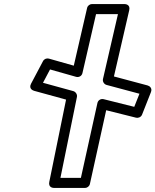

<svg xmlns="http://www.w3.org/2000/svg" viewBox="-20 -905 769 950"><path d="M644.3 -376.4 492.6 -414.3C479.6 -417.5 465.3 -410 462.1 -395.4L380.3 -25H279L360.6 -425.1C363.3 -438.6 353.7 -451.1 342.7 -454.2L192.7 -495.4L227.6 -561.4L356.7 -524.8C369.3 -521.3 384.3 -527.8 387.9 -543.3L455.2 -835H563.6L489.6 -514.4C486.5 -501.2 495.1 -488 507.5 -484.7L670 -441.2ZM653.5 -322.6C663.8 -320 677.9 -325.3 682.8 -337.6L726.8 -449C734.8 -469.1 720 -479.6 710 -482.3L543.7 -526.7L619.4 -854.4C626 -883 601.1 -885 595 -885H435.3C424.6 -885 413.6 -877.2 411 -865.6L345.1 -580.1L221.8 -615C210.9 -618.1 198.4 -613.1 192.9 -602.7L133.9 -491.3C120.3 -465.7 143.3 -457.2 149.3 -455.5L306.9 -412.2L223.9 -5C218.2 22.7 241.7 25 248.4 25H400.4C411.4 25 422.2 16.9 424.8 5.4L505.4 -359.6Z"/></svg>

Font: Stormning Aesir
Style: Bold
Weight: 400
Designer: Robert Jablonski, Mew Too
Foundry: Cannot Into Space Fonts
Version: Version 0.90